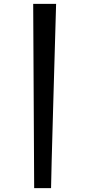

<svg xmlns="http://www.w3.org/2000/svg" viewBox="-20 -746 440 989"><path d="M269 -726H151C151 -706 156 202 156 223H243C242 200 266 -614 269 -726Z"/></svg>

Font: Yesteryear
Style: Regular
Weight: 400
Designer: Astigmatic (AOETI)
Foundry: Astigmatic (AOETI)
Version: Version 1.000